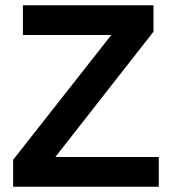

<svg xmlns="http://www.w3.org/2000/svg" viewBox="-20 -708 651 728"><path d="M582 0H29.8V-102.1L401.9 -575.2H66.9V-688H562V-587.9L189.9 -112.8H582Z"/></svg>

Font: Liberation Sans
Style: Bold
Weight: 700
Designer: Steve Matteson
Foundry: Ascender Corporation
Version: Version 2.1.5